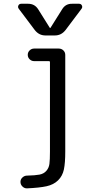

<svg xmlns="http://www.w3.org/2000/svg" viewBox="-20 -780 540 1030"><path d="M167 -618.2 81.1 -732.4Q74.2 -741.2 78.6 -750.5Q83 -759.8 93.8 -759.8H130.9Q166 -759.8 184.6 -730.5L247.1 -630.9Q247.1 -629.9 249 -629.9Q251 -629.9 251 -630.9L313.5 -730.5Q332 -760.7 367.2 -759.8H404.3Q415 -759.8 419.4 -750.5Q423.8 -741.2 417 -732.4L331.1 -618.2Q308.6 -589.8 274.4 -589.8H223.6Q189.5 -589.8 167 -618.2ZM125 162.1Q168.9 161.1 191.9 156.7Q214.8 152.3 228.5 136.7Q242.2 121.1 245.1 99.6Q248 78.1 248 33.2V-447.3Q248 -452.1 243.2 -452.1H163.1Q149.4 -452.1 139.2 -461.9Q128.9 -471.7 128.9 -485.8Q128.9 -500 139.2 -509.8Q149.4 -519.5 163.1 -519.5H294.9Q309.6 -519.5 319.8 -509.8Q330.1 -500 330.1 -485.4V33.2Q330.1 93.8 322.8 128.9Q315.4 164.1 291.5 187.5Q267.6 210.9 229.5 219.2Q191.4 227.5 124 230.5Q110.4 230.5 100.1 220.2Q89.8 210 89.8 195.8Q89.8 181.6 100.6 171.9Q111.3 162.1 125 162.1Z"/></svg>

Font: Rounded-L Mgen+ 2m regular
Style: Regular
Weight: 400
Designer: [Source Han Sans]
Ryoko NISHIZUKA  (kana & ideographs); Paul D. Hunt (Latin, Greek & Cyrillic); Wenlong ZHANG  (bopomofo
Version: Version 1.059.20150602